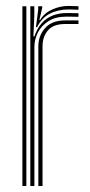

<svg xmlns="http://www.w3.org/2000/svg" viewBox="-20 -621 302 641"><path d="M100 -530.5 107.5 -588.2V-600H121V-595.5L111.5 -554.2H114Q127.5 -577.2 154 -589.2Q180.5 -601.2 209.2 -601.2Q221.5 -601.2 242 -600.2V-588.5Q225.2 -589.5 210 -589.5Q174 -589.5 146.8 -575.6Q119.5 -561.8 104 -530.5ZM81.2 0V-600H94.5V-568L91.5 -499.5H95Q121.2 -577.5 204.2 -577.5Q214.2 -577.5 224.9 -577.2Q235.5 -577 242 -576.8V-564.8Q235 -565 223.9 -565.2Q212.8 -565.5 202 -565.5Q165.2 -565.5 141.5 -550.2Q117.8 -535 106.2 -511.9Q94.8 -488.8 94.8 -464.8V0ZM54.8 0V-600H68V0ZM108 0V-466Q108 -501.8 130.5 -527.2Q153 -552.8 197 -552.8H242V-540.8Q231.5 -540.8 219.9 -540.8Q208.2 -540.8 197 -540.8Q158 -540.8 140 -519.5Q122 -498.2 122 -466.8V0Z"/></svg>

Font: Big Shoulders Inline Display
Style: Regular
Weight: 400
Designer: Patric King
Foundry: XO Type Co
Version: Version 1.000